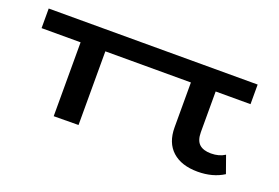

<svg xmlns="http://www.w3.org/2000/svg" viewBox="-73 -684 1325 911"><g transform="rotate(20 589.5 -228.0)"><path d="M1101 -20Q1046 15 970 15Q888 15 842 -26.5Q796 -68 796 -146V-372H364V0L239 1V-372H42V-471H1097V-372H921V-167Q921 -125 941 -106.5Q961 -88 1000 -88Q1041 -88 1070 -107Z"/></g></svg>

Font: BioRhyme Expanded
Style: Bold
Weight: 700
Width: 7
Designer: Aoife Mooney
Foundry: Aoife Mooney Type
Version: Version 1.000